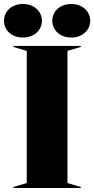

<svg xmlns="http://www.w3.org/2000/svg" viewBox="-52 -942 472 962"><path d="M15 0H353V-5L286 -25V-687L353 -707V-712H15V-707L82 -687V-25L15 -5ZM-32 -838C-32 -791 6 -754 63 -754C119 -754 158 -791 158 -838C158 -885 119 -922 63 -922C6 -922 -32 -885 -32 -838ZM210 -838C210 -791 248 -754 305 -754C361 -754 400 -791 400 -838C400 -885 361 -922 305 -922C248 -922 210 -885 210 -838Z"/></svg>

Font: Nyght Serif Dark
Style: Regular
Weight: 800
Designer: Maksym Kobuzan
Version: Version 0.410;Glyphs 3.1.2 (3151)